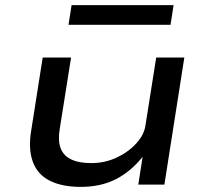

<svg xmlns="http://www.w3.org/2000/svg" viewBox="-20 -722 812 751"><path d="M296 9Q223 9 175 -15Q127 -39 108.5 -89Q90 -139 102 -211L147 -497H258L214 -220Q206 -174 216.5 -144Q227 -114 257.5 -99Q288 -84 337 -84Q390 -84 436 -105.5Q482 -127 513 -161Q544 -195 549 -232L591 -497H701L623 0H521L538 -110H539Q492 -51 433 -21Q374 9 296 9ZM248 -625 260 -702H659L647 -625Z"/></svg>

Font: Nunito Sans 7pt Expanded Medium
Style: Italic
Weight: 500
Width: 7
Italic angle: -9°
Designer: Vernon Adams
Foundry: Vernon Adams
Version: Version 3.101;gftools[0.9.27]